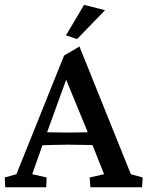

<svg xmlns="http://www.w3.org/2000/svg" viewBox="-21 -786 619 806"><path d="M1 0 -1 -41 47.9 -54.7 248 -552.7 312.5 -590.8 528.3 -54.7 578.1 -41 575.2 0H358.4L355.5 -41L416 -54.7L360.4 -194.3L349.6 -225.6L245.1 -479.5L269.5 -486.3L174.8 -225.6L164.1 -196.3L114.3 -54.7L174.8 -41L172.9 0ZM143.6 -175.8V-232.4Q162.1 -231.4 191.9 -230.5Q221.7 -229.5 265.6 -229.5Q309.6 -229.5 339.8 -230.5Q370.1 -231.4 387.7 -232.4V-176.8Q359.4 -176.8 329.1 -177.7Q298.8 -178.7 265.6 -178.7Q233.4 -178.7 204.1 -177.7Q174.8 -176.8 143.6 -175.8ZM302.7 -622.1 255.9 -637.7 332 -765.6 419.9 -743.2Z"/></svg>

Font: Crimson Pro Medium
Style: Regular
Weight: 500
Designer: Jacques Le Bailly
Foundry: Baron von Fonthausen
Version: Version 1.003